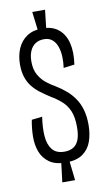

<svg xmlns="http://www.w3.org/2000/svg" viewBox="-94 -794 523 932"><g transform="rotate(-10 168.0 -328.0)"><path d="M147 -650 135 -748H198L187 -650ZM135 92 147 -6H187L198 92ZM169 0Q118 0 88 -21.5Q58 -43 45.5 -77Q33 -111 33.5 -152Q34 -193 42 -233L94 -239Q86 -187 89 -145Q92 -103 111.5 -78Q131 -53 172 -53Q198 -53 216 -64Q234 -75 243 -98.5Q252 -122 252 -160Q252 -210 239 -240Q226 -270 203.5 -290Q181 -310 152 -327Q127 -343 105 -359.5Q83 -376 66.5 -396.5Q50 -417 41 -444Q32 -471 32 -506Q32 -550 47 -585Q62 -620 92.5 -640.5Q123 -661 169 -661Q218 -661 248.5 -636Q279 -611 290 -566.5Q301 -522 292 -461L238 -454Q242 -481 241 -508Q240 -535 232.5 -557.5Q225 -580 209 -594Q193 -608 168 -608Q142 -608 124.5 -596Q107 -584 98 -562.5Q89 -541 89 -511Q89 -471 104.5 -444.5Q120 -418 142 -401Q164 -384 184 -373Q212 -356 234.5 -336.5Q257 -317 274 -292Q291 -267 300 -235Q309 -203 309 -162Q309 -116 296 -79.5Q283 -43 252.5 -21.5Q222 0 169 0Z"/></g></svg>

Font: Bricolage Grotesque 72pt Condensed ExtraLight
Style: Regular
Weight: 250
Width: 3
Designer: Mathieu Triay
Foundry: Atelier Triay
Version: Version 1.001;gftools[0.9.33.dev8+g029e19f]